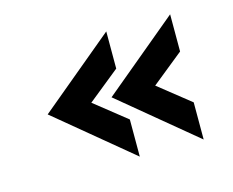

<svg xmlns="http://www.w3.org/2000/svg" viewBox="-61 -506 623 514"><g transform="rotate(-15 250.5 -249.5)"><path d="M446 -76V-179L358 -249L446 -320V-423L237 -249ZM269 -76V-179L181 -249L269 -320V-423L60 -249Z"/></g></svg>

Font: FREAK Grotesk Next
Style: Bold
Weight: 700
Width: 3
Designer: La Scuola Open Source
Foundry: La Scuola Open Source
Version: Version 1.000;PS 1.0;hotconv 1.0.72;makeotf.lib2.5.5900